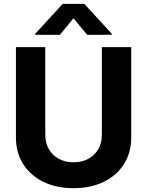

<svg xmlns="http://www.w3.org/2000/svg" viewBox="-20 -974 769 1004"><path d="M512.7 -727.5H666.2V-255.9Q666.2 -176.2 628.5 -116.4Q590.8 -56.5 522.9 -23.3Q455.1 10 364.6 10Q274.2 10 206.4 -23.3Q138.6 -56.5 100.9 -116.4Q63.3 -176.2 63.3 -255.9V-727.5H216.8V-268.6Q216.8 -226.8 235.3 -194.5Q253.7 -162.2 287 -143.8Q320.2 -125.4 364.6 -125.4Q409.4 -125.4 442.6 -143.8Q475.8 -162.2 494.2 -194.5Q512.7 -226.8 512.7 -268.6ZM435.5 -792 364.3 -878.7 293.4 -792H164.1V-797.3L308 -953.9H420.9L564.5 -797.3V-792Z"/></svg>

Font: Inter
Style: Regular
Weight: 400
Designer: Rasmus Andersson
Foundry: rsms
Version: Version 4.000;git-8c9346024